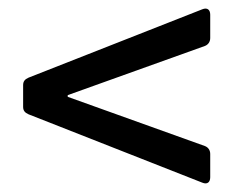

<svg xmlns="http://www.w3.org/2000/svg" viewBox="-20 -557 547 450"><path d="M46.9 -289.1 454.1 -128.9C465.8 -124 472.7 -129.9 472.7 -141.6V-196.3C472.7 -205.1 467.8 -211.9 460 -214.8L138.7 -330.1V-334L460 -449.2C467.8 -452.1 472.7 -459 472.7 -467.8V-522.5C472.7 -534.2 465.8 -540 454.1 -535.2L46.9 -375C38.1 -371.1 34.2 -366.2 34.2 -357.4V-306.6C34.2 -297.9 38.1 -293 46.9 -289.1Z"/></svg>

Font: Ed Sans Neue Medium
Style: Regular
Weight: 500
Designer: Stephen Hutchings
Version: Version 1.004;PS 001.004;hotconv 1.0.88;makeotf.lib2.5.64775